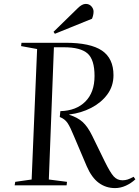

<svg xmlns="http://www.w3.org/2000/svg" viewBox="-20 -949 713 983"><path d="M289 -380Q370 -382 417 -429Q464 -476 464 -560Q464 -644 428 -675.5Q392 -707 307 -707H256L230 -30L323 -18L321 0H55L58 -18L142 -30L170 -698L88 -713L90 -730H315Q443 -730 502 -690Q561 -650 561 -564Q561 -508 529.5 -465.5Q498 -423 446.5 -396.5Q395 -370 335 -363V-361Q377 -348 403 -324.5Q429 -301 452 -254L516 -123Q544 -66 562 -46Q580 -26 607 -26Q621 -26 633.5 -30Q646 -34 664 -44L673 -31Q652 -11 624.5 1.5Q597 14 569 14Q522 14 485.5 -13Q449 -40 424 -98L359 -251Q340 -298 326 -319Q312 -340 286 -350ZM378 -907Q400 -929 419 -929Q437 -929 448 -916.5Q459 -904 459 -890Q459 -872 451 -853L261 -776L254 -786Z"/></svg>

Font: Literata 72pt
Style: Italic
Weight: 400
Italic angle: -2°
Designer: Latin by Veronika Burian and Jose Scaglione. Greek by Irene Vlachou. Cyrillic by Vera Evstafieva
Foundry: TypeTogether
Version: Version 3.002